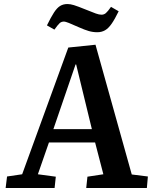

<svg xmlns="http://www.w3.org/2000/svg" viewBox="-20 -933 756 953"><path d="M454 -711 634 -67 714 -57 709 0H408L414 -56L493 -68L452 -226H223L168 -68L257 -56L251 0H8L15 -57L90 -68L319 -697ZM245 -292H436L358 -613H355ZM463 -773Q441 -773 420.5 -779Q400 -785 373 -797Q340 -812 322 -819Q304 -826 298 -826Q285 -826 276.5 -818.5Q268 -811 250 -786L213 -807Q233 -848 248 -871Q263 -894 278.5 -903.5Q294 -913 315 -913Q329 -913 347 -907.5Q365 -902 407 -885Q439 -872 455.5 -866Q472 -860 484 -860Q496 -860 505.5 -868Q515 -876 531 -899L569 -877Q550 -838 534 -815Q518 -792 501 -782.5Q484 -773 463 -773Z"/></svg>

Font: Literata 18pt SemiBold
Style: Italic
Weight: 600
Italic angle: -2°
Designer: Latin by Veronika Burian and Jose Scaglione. Greek by Irene Vlachou. Cyrillic by Vera Evstafieva
Foundry: TypeTogether
Version: Version 3.103;gftools[0.9.29]